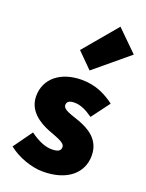

<svg xmlns="http://www.w3.org/2000/svg" viewBox="-158 -921 769 1010"><g transform="rotate(20 226.0 -416.0)"><path d="M212 12C352 12 426 -60 426 -154C426 -244 358 -282 298 -304C248 -322 204 -332 204 -358C204 -378 219 -386 248 -386C279 -386 314 -370 350 -344L426 -446C382 -479 324 -512 242 -512C124 -512 44 -448 44 -350C44 -268 112 -225 170 -202C220 -182 266 -170 266 -144C266 -124 252 -114 216 -114C181 -114 140 -130 94 -164L18 -58C70 -16 148 12 212 12ZM262 -572 452 -730 336 -844 178 -656Z"/></g></svg>

Font: Giro Sans Black
Style: Regular
Weight: 900
Designer: Paul D. Hunt
Foundry: Adobe Systems Incorporated
Version: Version 1.000;PS 1.0;hotconv 1.0.88;makeotf.lib2.5.647800